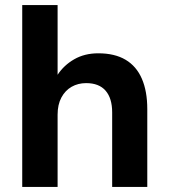

<svg xmlns="http://www.w3.org/2000/svg" viewBox="-20 -740 670 760"><path d="M68 0V-720H208V-444Q233 -482 274 -505.5Q315 -529 369 -529Q434 -529 477 -503.5Q520 -478 541.5 -428.5Q563 -379 563 -308V0H424V-295Q424 -351 398 -381Q372 -411 321 -411Q289 -411 263.5 -396.5Q238 -382 223 -354Q208 -326 208 -286V0Z"/></svg>

Font: DM Sans 11pt ExtraBold
Style: Regular
Weight: 800
Version: Version 4.004;gftools[0.9.30]